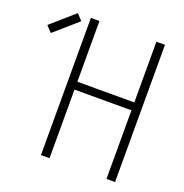

<svg xmlns="http://www.w3.org/2000/svg" viewBox="-268 -926 1008 1052"><g transform="rotate(20 236.5 -400.0)"><path d="M466 0V-800H516V0ZM84 0V-800H134V0ZM113 -400V-446H487V-400ZM-94 -647 -127 -682 8 -800 41 -765Z"/></g></svg>

Font: Victor Mono Thin
Style: Regular
Weight: 100
Monospace: yes
Designer: Rune Bjørnerås
Version: Version 1.561;gftools[0.9.30]